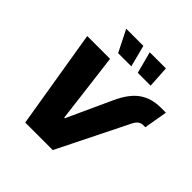

<svg xmlns="http://www.w3.org/2000/svg" viewBox="-242 -1142 1330 1330"><g transform="rotate(45 423.5 -477.0)"><path d="M528.8 -541Q576.7 -646.5 641.4 -691.9Q706.1 -737.3 798.3 -737.3H847.2L817.9 -565.4H797.4Q756.8 -565.4 733.9 -518.6L476.1 0H206.5L86.4 -727.5H310.1L373.5 -214.8H379.4ZM321.8 -794.9 241.7 -954.1H409.7L450.7 -794.9ZM514.2 -794.9 472.2 -954.1H630.4L640.1 -794.9Z"/></g></svg>

Font: Inter Tight Black
Style: Italic
Weight: 900
Italic angle: -9.39999°
Designer: Rasmus Andersson
Foundry: rsms
Version: Version 3.004; ttfautohint (v1.8.4.7-5d5b)